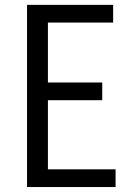

<svg xmlns="http://www.w3.org/2000/svg" viewBox="-20 -753 540 773"><path d="M88.9 0V-733.4H435.5V-662.1H172.9V-420.9H391.6V-349.6H172.9V-71.3H445.3V0Z"/></svg>

Font: Gen Shin Gothic Monospace Normal
Style: Regular
Weight: 350
Designer: [Source Han Sans]
Ryoko NISHIZUKA  (kana & ideographs); Paul D. Hunt (Latin, Greek & Cyrillic); Wenlong ZHANG  (bopomofo
Version: Version 1.002.20150607